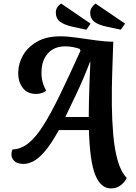

<svg xmlns="http://www.w3.org/2000/svg" viewBox="-20 -893 762 1073"><path d="M600 160Q543 160 512.5 85Q482 10 477 -166H309Q265 -87 230 -46.5Q195 -6 166 8.5Q137 23 112 23Q76 23 59.5 6.5Q43 -10 44 -32Q44 -46 50 -58Q96 -59 137.5 -91.5Q179 -124 221.5 -191Q264 -258 314.5 -362Q365 -466 430 -610L425 -620Q411 -625 389.5 -629.5Q368 -634 345 -634Q283 -634 248 -595Q213 -556 212 -493Q211 -465 217 -439Q223 -413 238 -387Q227 -377 211.5 -372.5Q196 -368 182 -368Q131 -368 105.5 -404Q80 -440 82 -491Q83 -539 109 -584.5Q135 -630 187 -660Q239 -690 317 -690Q357 -690 409.5 -682.5Q462 -675 516 -667.5Q570 -660 613 -660Q611 -590 607.5 -497Q604 -404 605 -308Q606 -220 613 -139Q620 -58 638 5Q656 68 688 101Q680 122 656.5 141Q633 160 600 160ZM345 -239H476Q476 -271 477 -320Q478 -369 480 -427.5Q482 -486 485 -547H483Q446 -451 409 -373Q372 -295 345 -239ZM655 -727 576 -744Q529 -754 506.5 -772Q484 -790 484 -822Q484 -837 492.5 -850.5Q501 -864 514 -873L679 -761ZM463 -727 383 -744Q337 -755 314.5 -772.5Q292 -790 292 -823Q292 -854 322 -873L486 -761Z"/></svg>

Font: Sansita Swashed Medium
Style: Regular
Weight: 500
Designer: Pablo Cosgaya
Foundry: Omnibus-Type
Version: Version 1.003; ttfautohint (v1.8.3)